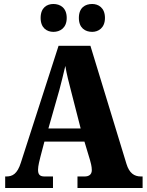

<svg xmlns="http://www.w3.org/2000/svg" viewBox="-20 -944 736 964"><path d="M443 -784C473 -784 507 -803 507 -854C507 -906 473 -924 443 -924C408 -924 376 -906 376 -854C376 -803 408 -784 443 -784ZM248 -784C281 -784 315 -803 315 -854C315 -906 281 -924 248 -924C216 -924 184 -906 184 -854C184 -803 216 -784 248 -784ZM6 0H246V-58H203C178 -58 171 -70 171 -92C171 -111 179 -141 183 -157L203 -233H404L432 -140C435 -130 441 -108 441 -90C441 -65 423 -58 405 -58H369V0H696V-58H687C654 -58 629 -75 615 -121L434 -714H274L85 -128C67 -70 42 -58 12 -58H6ZM223 -299 278 -492C288 -529 298 -571 308 -613C315 -570 326 -529 336 -490L385 -299Z"/></svg>

Font: Noto Serif Sinhala Condensed Black
Style: Regular
Weight: 900
Width: 3
Designer: Jelle Bosma - Monotype Design Team
Foundry: Monotype Imaging Inc.
Version: Version 2.007